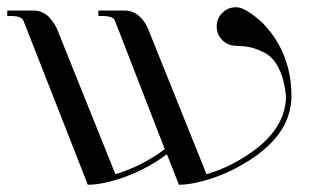

<svg xmlns="http://www.w3.org/2000/svg" viewBox="-26 -509 853 529"><path d="M624 -489Q641 -489 664.5 -472.5Q688 -456 701 -442Q714 -428 720 -420Q777 -344 777 -245Q777 -139 656 -64Q608 -34 556 -17Q504 0 467 0L434 -84Q408 -66 405 -64Q357 -34 305 -17Q253 0 216 0L39 -451Q35 -465 3 -465H-6V-480H66Q88 -480 106 -465Q118 -454 130 -432L292 -29Q348 -46 397 -77Q402 -79 428 -98L291 -451Q287 -465 254 -465H245V-480H317Q340 -480 357 -465Q372 -452 381 -432L543 -29Q600 -46 648 -77Q762 -148 762 -245Q757 -291 742 -321Q727 -351 704 -363Q681 -375 664.5 -378.5Q648 -382 624 -383Q602 -383 586.5 -398.5Q571 -414 571 -436Q571 -458 586.5 -473.5Q602 -489 624 -489Z"/></svg>

Font: kawoszeh
Style: Medium
Weight: 500
Version: Version 000.030